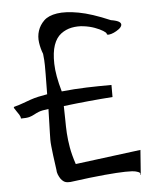

<svg xmlns="http://www.w3.org/2000/svg" viewBox="-120 -674 581 711"><g transform="rotate(-5 170.5 -318.0)"><path d="M295.9 -303.7Q253.9 -300.8 208 -296.4Q162.1 -292 113.3 -286.1Q114.3 -258.8 114.3 -234.4Q114.3 -210 115.7 -185.1Q117.2 -160.2 122.1 -131.8Q127 -103.5 138.7 -68.4L381.8 -99.6L375 -7.8Q372.1 -6.8 373.5 -9.8Q375 -12.7 372.1 -15.6Q369.1 -18.6 357.9 -21.5Q346.7 -24.4 318.8 -23.9Q291 -23.4 241.7 -19Q192.4 -14.6 113.3 -3.9Q112.3 -3.9 109.9 -3.9Q107.4 -3.9 105.5 -3.9Q95.7 -3.9 88.9 -8.3Q82 -12.7 77.1 -20Q72.3 -27.3 68.8 -36.1Q65.4 -44.9 65.4 -53.7Q60.5 -86.9 58.1 -107.4Q55.7 -127.9 54.2 -141.6Q52.7 -155.3 52.7 -166Q52.7 -176.8 53.2 -190.9Q53.7 -205.1 54.2 -225.6Q54.7 -246.1 55.7 -280.3Q30.3 -277.3 19.5 -272.9Q8.8 -268.6 1 -264.2Q-6.8 -259.8 -17.1 -256.8Q-27.3 -253.9 -48.8 -253.9Q-48.8 -260.7 -53.7 -268.6Q-58.6 -276.4 -63.5 -283.2Q-68.4 -290 -70.8 -294.4Q-73.2 -298.8 -68.4 -299.8Q-49.8 -304.7 -35.6 -310.1Q-21.5 -315.4 -7.3 -320.3Q6.8 -325.2 22 -328.6Q37.1 -332 55.7 -335Q55.7 -359.4 56.2 -377Q56.6 -394.5 56.6 -410.2Q56.6 -425.8 56.6 -442.9Q56.6 -460 53.7 -485.4Q45.9 -504.9 42.5 -527.8Q39.1 -550.8 45.9 -571.8Q52.7 -592.8 69.3 -608.9Q85.9 -625 118.2 -629.9Q150.4 -634.8 198.2 -626Q246.1 -617.2 314.5 -587.9Q337.9 -584 345.7 -578.1Q353.5 -572.3 351.1 -564.9Q348.6 -557.6 339.8 -551.3Q331.1 -544.9 321.3 -540.5Q311.5 -536.1 303.2 -535.2Q294.9 -534.2 294.9 -539.1Q294.9 -543 283.2 -550.3Q271.5 -557.6 252.9 -564.5Q234.4 -571.3 211.9 -574.2Q189.5 -577.1 167.5 -572.8Q145.5 -568.4 127.4 -554.7Q109.4 -541 100.1 -514.2Q90.8 -487.3 91.8 -444.8Q92.8 -402.3 110.4 -340.8Q157.2 -345.7 203.6 -347.2Q250 -348.6 295.9 -348.6Z"/></g></svg>

Font: Cedarville Cursive
Style: Regular
Weight: 400
Designer: Kimberly Geswein
Foundry: Kimberly Geswein
Version: Version 1.001 2010